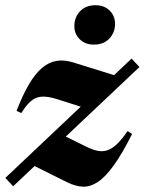

<svg xmlns="http://www.w3.org/2000/svg" viewBox="-38 -704 554 736"><path d="M-17.5 -22 466.5 -479.5 496.5 -447 12.5 10ZM43.5 -270.5 25.5 -279Q49 -340 73 -380.8Q97 -421.5 123 -443.5Q149 -465.5 178.2 -470.5Q207.5 -475.5 241.5 -465L418.5 -410L297 -287L185 -322.5Q157.5 -331.5 137.5 -333.2Q117.5 -335 102 -329.2Q86.5 -323.5 72.5 -309Q58.5 -294.5 43.5 -270.5ZM219 -5.5 72.5 -78.5 191 -192 293 -141.5Q318.5 -129 338.5 -125.5Q358.5 -122 376.5 -129Q394.5 -136 412.5 -153.8Q430.5 -171.5 451 -201.5L468.5 -190.5Q430 -114 397.5 -69.2Q365 -24.5 336 -5.8Q307 13 278.5 11.5Q250 10 219 -5.5ZM321.5 -533Q289 -533 268 -553.2Q247 -573.5 247 -604Q247 -638 269 -661Q291 -684 328.5 -684Q361 -684 382 -663.8Q403 -643.5 403 -612.5Q403 -579 381 -556Q359 -533 321.5 -533Z"/></svg>

Font: Newsreader 36pt ExtraBold
Style: Italic
Weight: 800
Italic angle: -17°
Designer: Hugues Gentile
Foundry: Production Type
Version: Version 1.003